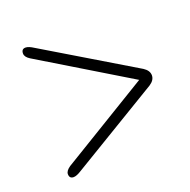

<svg xmlns="http://www.w3.org/2000/svg" viewBox="-89 -651 610 618"><g transform="rotate(-20 216.5 -342.5)"><path d="M45.5 -549.5Q45.5 -565 59.5 -565Q70 -565 87 -554L393 -370.5Q411.5 -358.5 411.5 -342Q411.5 -325.5 393 -313.5L90.5 -131Q73.5 -120 63 -120Q48.5 -120 48.5 -135.5Q48.5 -146.5 64.5 -157.5L368 -342L61.5 -527.5Q45.5 -537.5 45.5 -549.5Z"/></g></svg>

Font: Fraunces 144pt Soft
Style: Regular
Weight: 400
Version: Version 1.000;[0bf87f6ff]